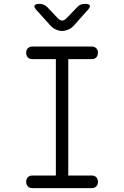

<svg xmlns="http://www.w3.org/2000/svg" viewBox="-20 -970 640 990"><path d="M332 -65H453Q468 -65 476.5 -56Q485 -47 485 -32Q485 -18 476.5 -9Q468 0 453 0H147Q132 0 123.5 -9Q115 -18 115 -32Q115 -47 123.5 -56Q132 -65 147 -65H268V-665H147Q132 -665 123.5 -674Q115 -683 115 -698Q115 -712 123.5 -721Q132 -730 147 -730H453Q468 -730 476.5 -721Q485 -712 485 -698Q485 -683 476.5 -674Q468 -665 453 -665H332ZM185 -950Q196 -950 206 -945.5Q216 -941 224 -933L277 -877Q289 -864 300.5 -864Q312 -864 324 -877L379 -934Q386 -942 395.5 -946Q405 -950 417 -950Q439 -950 443 -942Q447 -934 431 -917L358 -835Q346 -823 329.5 -816.5Q313 -810 300 -810Q287 -810 271 -816.5Q255 -823 243 -835L170 -916Q154 -933 158 -941.5Q162 -950 185 -950Z"/></svg>

Font: Maple Mono NL ExtraLight
Style: Regular
Weight: 275
Monospace: yes
Designer: subframe7536
Version: Version 7.000